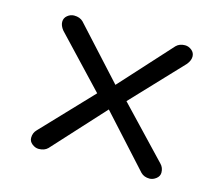

<svg xmlns="http://www.w3.org/2000/svg" viewBox="-76 -553 735 656"><g transform="rotate(15 292.0 -225.0)"><path d="M537.1 -19.5Q537.1 -6.8 525.9 2Q514.6 10.7 502.9 10.7Q483.4 10.7 471.7 -1L307.6 -181.6L142.6 -1Q130.9 10.7 110.4 10.7Q98.6 10.7 87.4 2Q76.2 -6.8 76.2 -19.5Q76.2 -37.1 87.9 -48.8L254.9 -224.6L87.9 -401.4Q76.2 -416 76.2 -429.7Q76.2 -443.4 86.9 -452.1Q97.7 -460.9 110.4 -460.9Q130.9 -460.9 142.6 -449.2L307.6 -268.6L471.7 -449.2Q483.4 -460.9 502.9 -460.9Q515.6 -460.9 526.4 -452.1Q537.1 -443.4 537.1 -429.7Q537.1 -416 525.4 -401.4L358.4 -224.6L525.4 -48.8Q537.1 -37.1 537.1 -19.5Z"/></g></svg>

Font: Jura
Style: DemiBold
Weight: 600
Version: Version 2.4